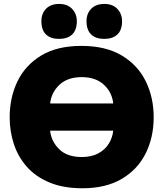

<svg xmlns="http://www.w3.org/2000/svg" viewBox="-20 -968 852 1002"><path d="M410 14.5Q310.5 14.5 238.5 -15.5Q166.5 -45.5 120.5 -97.2Q74.5 -149 52.5 -215.8Q30.5 -282.5 30.5 -355.5Q30.5 -459.5 71.5 -544Q112.5 -628.5 195.5 -678.5Q278.5 -728.5 404.5 -728.5Q532 -728.5 615.8 -678.2Q699.5 -628 740.8 -543.5Q782 -459 782 -356.5Q782 -250 739.5 -166Q697 -82 614.2 -33.8Q531.5 14.5 410 14.5ZM407 -565.5Q332.5 -565.5 290.2 -525.5Q248 -485.5 241.5 -428H571Q564.5 -487 521.8 -526.2Q479 -565.5 407 -565.5ZM407 -148.5Q457.5 -148.5 492.8 -167.5Q528 -186.5 547.5 -217.8Q567 -249 571 -286H241.5Q247.5 -230 289 -189.2Q330.5 -148.5 407 -148.5ZM524 -765Q480.5 -765 456 -788Q431.5 -811 431.5 -857.5Q431.5 -897.5 456.2 -922.5Q481 -947.5 525 -947.5Q568 -947.5 592.5 -921.5Q617 -895.5 617 -857.5Q617 -811 592.5 -788Q568 -765 524 -765ZM288 -765Q244.5 -765 220.2 -788Q196 -811 196 -857.5Q196 -897.5 220.5 -922.5Q245 -947.5 289 -947.5Q332 -947.5 356.5 -921.5Q381 -895.5 381 -857.5Q381 -811 356.5 -788Q332 -765 288 -765Z"/></svg>

Font: Heraclito ExtraBold
Style: Regular
Weight: 800
Designer: Kostas Bartsokas (font) & Cristiano Sobral (main changes)
Foundry: Kostas Bartsokas (font) & Cristiano Sobral (main changes)
Version: Version 1.00;July 8, 2020;FontCreator 13.0.0.2655 64-bit